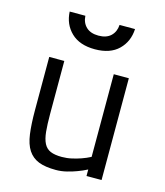

<svg xmlns="http://www.w3.org/2000/svg" viewBox="-111 -817 781 911"><g transform="rotate(15 279.5 -361.5)"><path d="M471 -500V0H397V-32Q374 -20 349 -11Q328 -3 301.5 3.5Q275 10 249 10Q196 10 163.5 -3Q131 -16 112 -45Q93 -74 86.5 -122Q80 -170 80 -239V-500H154V-240Q154 -188 157.5 -153Q161 -118 172 -96.5Q183 -75 204 -66Q225 -57 260 -57Q285 -57 309 -62.5Q333 -68 353 -75Q376 -83 397 -94V-500ZM195 -733Q197 -699 218.5 -678.5Q240 -658 279 -658Q318 -658 339.5 -678.5Q361 -699 363 -733H439Q436 -671 395 -631Q354 -591 279 -591Q204 -591 162.5 -631Q121 -671 118 -733Z"/></g></svg>

Font: TitilliumText22L 400 wt
Style: 400 wt
Weight: 400
Designer: Campivisivi
Foundry: Campivisivi
Version: 1.000